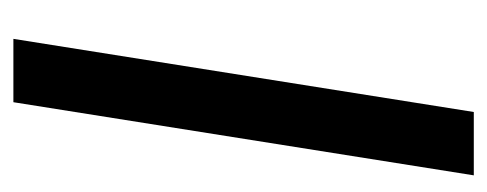

<svg xmlns="http://www.w3.org/2000/svg" viewBox="-246 -500 745 294"><g transform="rotate(90 127.0 -352.5)"><path d="M39 0 151 -705H248L136 0Z"/></g></svg>

Font: Nunito Sans 10pt Condensed SemiBold
Style: Italic
Weight: 600
Width: 3
Italic angle: -9°
Designer: Vernon Adams
Foundry: Vernon Adams
Version: Version 3.101;gftools[0.9.27]